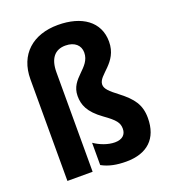

<svg xmlns="http://www.w3.org/2000/svg" viewBox="-140 -867 867 980"><g transform="rotate(-20 293.0 -377.5)"><path d="M504 -596C504 -705 416 -765 287 -765C151 -765 61 -687 61 -552V0H198V-540C198 -615 230 -653 287 -653C338 -653 366 -625 366 -587C366 -503 258 -487 258 -389C258 -342 274 -298 345 -247C404 -205 418 -186 418 -154C418 -122 397 -102 357 -102C320 -102 278 -118 246 -140V-19C284 2 327 10 378 10C492 10 557 -50 557 -162C557 -235 525 -275 462 -324C416 -359 396 -378 396 -401C396 -454 504 -480 504 -596Z"/></g></svg>

Font: Noto Sans Georgian Condensed Bold
Style: Regular
Weight: 700
Width: 3
Designer: Monotype Design Team, Akaki Razmadze
Foundry: Google LLC
Version: Version 2.005